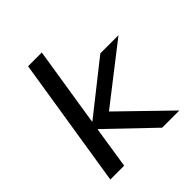

<svg xmlns="http://www.w3.org/2000/svg" viewBox="-190 -842 979 979"><g transform="rotate(-45 300.0 -352.5)"><path d="M50 0 162 -705H261L193 -275H196L469 -491H600L267 -232L266 -274L548 0H424L188 -226H185L150 0Z"/></g></svg>

Font: Nunito Sans 10pt SemiExpanded Medium
Style: Italic
Weight: 500
Width: 6
Italic angle: -9°
Designer: Vernon Adams
Foundry: Vernon Adams
Version: Version 3.101;gftools[0.9.27]